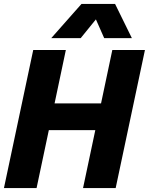

<svg xmlns="http://www.w3.org/2000/svg" viewBox="-36 -951 753 971"><path d="M446 -293H211L149 0H-16L132 -698H297L240 -428H475L532 -698H697L549 0H384ZM376 -931H546L631 -758H491L449 -853L372 -758H223Z"/></svg>

Font: Azeret Mono
Style: Bold Italic
Weight: 700
Italic angle: -12°
Designer: Martin Vácha
Foundry: Displaay
Version: Version 1.000; Glyphs 3.0.3, build 3074